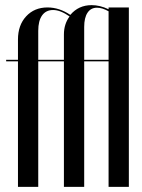

<svg xmlns="http://www.w3.org/2000/svg" viewBox="-20 -728 554 748"><path d="M229 0V-489H129V0H50V-489H4V-495H50V-574Q50 -630 82 -664.5Q114 -699 165 -699Q211 -699 254 -670Q286 -708 337 -708Q369 -708 403 -692V-699H482V0H403V-489H308V0ZM403 -495V-684Q378 -698 358 -698Q334 -698 321 -678.5Q308 -659 308 -623V-495ZM187 -689Q159 -689 144 -668Q129 -647 129 -608V-495H229V-594Q229 -634 251 -664Q215 -689 187 -689Z"/></svg>

Font: Moniqa SemBd Narrow Display
Style: Regular
Weight: 600
Width: 4
Designer: Rajesh Rajput
Foundry: Rajesh Rajput
Version: Version 1.000